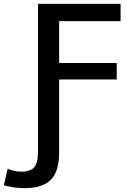

<svg xmlns="http://www.w3.org/2000/svg" viewBox="-116 -750 715 1000"><path d="M192 45Q192 143 148.5 186.5Q105 230 12 230Q-42 230 -96 215L-76 129Q-41 144 -6 144Q43 144 62.5 121Q82 98 82 40V-730H512V-640H192V-422H492V-336H192Z"/></svg>

Font: Mplus 1p Medium
Style: Regular
Weight: 500
Version: Version 1.061